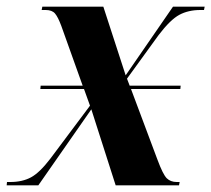

<svg xmlns="http://www.w3.org/2000/svg" viewBox="-39 -556 634 576"><path d="M-19 0 -18 -10H-8Q28 -10 54 -24Q80 -38 112 -80L231 -239L213 -289H82L83 -299H209L145 -478Q135 -505 126 -515.5Q117 -526 98 -526H86L88 -536H271L338 -330L480 -536H575L573 -526H562Q526 -526 499 -511.5Q472 -497 437 -451L342 -320L350 -299H503L502 -289H354L433 -78Q450 -32 461.5 -21Q473 -10 491 -10H500L498 0H308L235 -228L76 0Z"/></svg>

Font: Noto Serif Display SemiCondensed
Style: Bold Italic
Weight: 700
Width: 4
Italic angle: -12°
Designer: Monotype Design Team
Foundry: Monotype Imaging Inc.
Version: Version 2.009